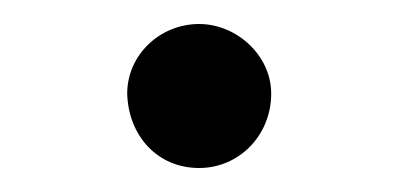

<svg xmlns="http://www.w3.org/2000/svg" viewBox="-20 -301 332 160"><path d="M146 -161C179 -161 206 -188 206 -223C206 -255 177 -281 146 -281C113 -281 86 -255 86 -223C87 -188 111 -161 146 -161Z"/></svg>

Font: All Genders v4
Style: Regular
Weight: 400
Designer: Rassam Alawdi
Foundry: Rassam Art
Version: Version 3.100;FEAKit 1.0